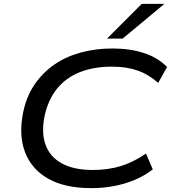

<svg xmlns="http://www.w3.org/2000/svg" viewBox="-20 -965 890 994"><path d="M452 9Q316 9 229.5 -40Q143 -89 109.5 -177.5Q76 -266 100 -384Q117 -466 159 -527.5Q201 -589 261 -630.5Q321 -672 398 -693Q475 -714 562 -714Q654 -714 726.5 -690Q799 -666 845 -618L799 -536Q749 -580 692 -600Q635 -620 559 -620Q467 -620 395 -592Q323 -564 276.5 -507.5Q230 -451 211 -366Q193 -278 216 -215Q239 -152 301 -118.5Q363 -85 461 -85Q539 -85 604.5 -105Q670 -125 736 -170L771 -88Q730 -56 679.5 -34.5Q629 -13 571.5 -2Q514 9 452 9ZM534 -765 714 -945H831L615 -765Z"/></svg>

Font: Nunito Sans 10pt Expanded Medium
Style: Italic
Weight: 500
Width: 7
Italic angle: -9°
Designer: Vernon Adams
Foundry: Vernon Adams
Version: Version 3.101;gftools[0.9.27]